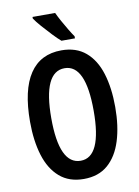

<svg xmlns="http://www.w3.org/2000/svg" viewBox="-101 -1003 779 1079"><g transform="rotate(-10 288.5 -463.5)"><path d="M532 -358Q532 -249 506 -166Q480 -83 426.5 -36.5Q373 10 289 10Q205 10 151 -37Q97 -84 71.5 -167Q46 -250 46 -359Q46 -540 107.5 -632Q169 -724 289 -724Q373 -724 427 -678Q481 -632 506.5 -549.5Q532 -467 532 -358ZM167 -358Q167 -94 289 -94Q409 -94 409 -358Q409 -622 289 -622Q167 -622 167 -358ZM291 -937Q301 -915 316.5 -887Q332 -859 348 -832.5Q364 -806 376 -789V-777H299Q280 -793 253 -821.5Q226 -850 200.5 -879Q175 -908 162 -928V-937Z"/></g></svg>

Font: Noto Sans Khmer UI ExtraCondensed SemiBold
Style: Regular
Weight: 600
Width: 2
Designer: Danh Hong and the Monotype Design Team
Foundry: Monotype Imaging Inc.
Version: Version 2.002; ttfautohint (v1.8.4.7-5d5b)